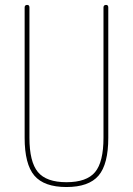

<svg xmlns="http://www.w3.org/2000/svg" viewBox="-20 -750 540 780"><path d="M80.1 -190.4V-719.7Q80.1 -729.5 89.8 -730Q99.6 -730.5 99.6 -719.7V-190.4Q99.6 -92.8 133.8 -51.3Q168 -9.8 250 -9.8Q332 -9.8 366.2 -50.8Q400.4 -91.8 400.4 -190.4V-719.7Q400.4 -729.5 410.2 -730Q419.9 -730.5 419.9 -719.7V-190.4Q419.9 -83 380.4 -36.6Q340.8 9.8 250 9.8Q159.2 9.8 119.6 -36.6Q80.1 -83 80.1 -190.4Z"/></svg>

Font: Rounded Mgen+ 1m thin
Style: Regular
Weight: 100
Designer: [Source Han Sans]
Ryoko NISHIZUKA  (kana & ideographs); Paul D. Hunt (Latin, Greek & Cyrillic); Wenlong ZHANG  (bopomofo
Version: Version 1.059.20150602